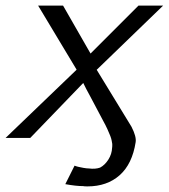

<svg xmlns="http://www.w3.org/2000/svg" viewBox="-23 -492 602 685"><path d="M-3 0 250 -243V-244L113 -472H202L300 -301L471 -472H559L322 -243Q436 -56 446 -40Q464 -5 461 15Q449 93 404 133Q359 173 289 173Q277 173 274 172Q248 172 210 165L243 99Q252 103 275 107Q287 109 294 109Q317 112 334 106Q351 97 363.5 77.5Q376 58 377 35Q377 34 377.5 29.5Q378 25 377.5 21.5Q377 18 375.5 10Q374 2 370.5 -7Q367 -16 360.5 -30.5Q354 -45 344 -63L299 -148Q284 -175 274 -196L85 0Z"/></svg>

Font: Coval
Style: Light Italic
Weight: 300
Foundry: Context Ltd
Version: Version 001.000